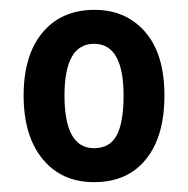

<svg xmlns="http://www.w3.org/2000/svg" viewBox="-20 -742 382 390"><path d="M314 -548Q314 -465 276.5 -418.5Q239 -372 171 -372Q105 -372 66.5 -419Q28 -466 28 -548Q28 -630 66.5 -676Q105 -722 172 -722Q236 -722 275 -677Q314 -632 314 -548ZM111 -548Q111 -441 171 -441Q203 -441 217 -467Q231 -493 231 -548Q231 -653 171 -653Q111 -653 111 -548Z"/></svg>

Font: Noto Sans Devanagari Condensed SemiBold
Style: Regular
Weight: 600
Width: 3
Designer: Jelle Bosma - Monotype Design Team
Foundry: Monotype Imaging Inc.
Version: Version 2.004; ttfautohint (v1.8.4.7-5d5b)